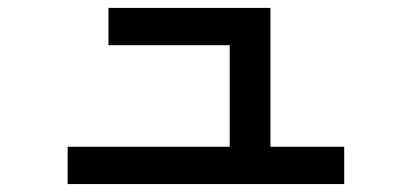

<svg xmlns="http://www.w3.org/2000/svg" viewBox="-20 -509 1040 478"><path d="M148.4 -50.8V-143.6H551.8V-396.5H250V-489.3H653.3V-143.6H836.9V-50.8Z"/></svg>

Font: Gothic A1 SemiBold
Style: Regular
Weight: 600
Version: Version 2.50